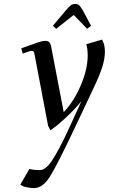

<svg xmlns="http://www.w3.org/2000/svg" viewBox="-20 -651 573 974"><path d="M83 286.1 128.9 206.1Q151.9 211.9 176.8 211.9Q188 211.9 195.6 209.7Q203.1 207.5 216.6 196Q230 184.6 244.4 162.8Q258.8 141.1 280.8 100.3Q302.7 59.6 330.1 0L393.1 -138.2Q361.8 -98.6 314 -54.2Q266.1 -9.8 235.8 9.8L224.1 -12.2L155.8 -372.1Q153.8 -385.3 150.6 -389.2Q147.5 -393.1 141.1 -393.1Q130.9 -393.1 95.2 -378.9L87.9 -405.8Q151.4 -429.2 174.1 -436.5Q196.8 -443.8 209 -443.8Q224.1 -443.8 231 -435.5Q237.8 -427.2 240.2 -411.1L303.2 -82Q355.5 -137.2 390.1 -218.8Q424.8 -300.3 424.8 -369.1Q424.8 -402.8 418 -426.8L498 -450.2L507.8 -426.8Q512.2 -405.3 512.2 -391.1Q512.2 -354 499.5 -313Q486.8 -272 457 -209L355 6.8Q267.1 192.4 231.4 247.8Q195.8 303.2 152.8 303.2Q130.9 303.2 102.1 295.9ZM248 -520 313 -597.2Q329.6 -616.7 338.9 -623.8Q348.1 -630.9 361.8 -630.9Q375 -630.9 381.8 -624.3Q388.7 -617.7 400.9 -597.2L441.9 -520L421.9 -504.9L354 -575.2L265.1 -504.9Z"/></svg>

Font: Dehuti
Style: Bold-Italic
Weight: 700
Version: Version 1.2